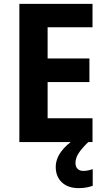

<svg xmlns="http://www.w3.org/2000/svg" viewBox="-20 -734 551 992"><path d="M458 0H80V-714H458V-593H226V-432H442V-310H226V-123H458ZM370 108Q370 128 381 138.5Q392 149 410 149Q425 149 437.5 146Q450 143 459 140V226Q445 231 427.5 234.5Q410 238 387 238Q331 238 299.5 208Q268 178 268 129Q268 88 295.5 50Q323 12 369 -16L436 0Q402 33 386 58Q370 83 370 108Z"/></svg>

Font: Noto Sans Ethiopic SemiCondensed
Style: Bold
Weight: 700
Width: 4
Designer: Monotype Design Team
Foundry: Monotype Imaging Inc.
Version: Version 2.102; ttfautohint (v1.8.4.7-5d5b)